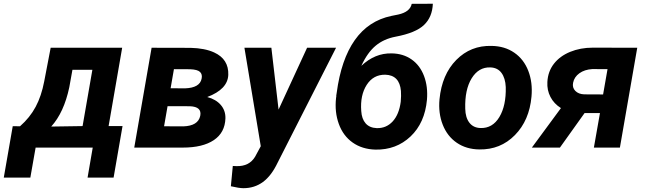

<svg xmlns="http://www.w3.org/2000/svg" viewBox="-83 -781 3418 1016"><path d="M22.9 -112.8Q75.2 -158.7 105.7 -215.8Q136.2 -272.9 150.9 -350.1L185.1 -528.3H563.5L491.7 -113.8H565.4L518.1 158.7H380.4L407.7 0H105.5L77.6 158.7H-63L-15.6 -113.3ZM188 -111.3 354 -113.8 405.8 -411.6H300.3L283.7 -319.3Q255.4 -185.5 188 -111.3Z M627.4 0 719.2 -528.3 925.8 -527.8Q1001.5 -525.9 1050.3 -503.4Q1127.9 -467.8 1125 -384.8Q1122.1 -308.6 1013.7 -267.6Q1059.6 -255.4 1085.2 -225.8Q1110.8 -196.3 1109.9 -154.8Q1107.4 -79.1 1048.6 -39.6Q989.7 0 884.3 0ZM803.7 -219.2 785.2 -112.8 886.7 -112.3Q965.3 -114.7 976.6 -168Q986.3 -216.3 921.9 -218.8ZM819.8 -314 896.5 -313.5Q974.6 -316.4 983.9 -364.7Q988.8 -387.2 975.6 -400.1Q962.4 -413.1 922.9 -414.6L837.4 -415Z M1391.1 -201.2 1542 -528.3H1695.3L1386.2 79.6Q1353 149.4 1308.3 182.1Q1263.7 214.8 1205.1 214.8Q1182.1 214.8 1138.7 204.6L1148.9 97.2L1168 98.1Q1235.4 100.1 1266.6 48.8L1296.9 -7.3L1210.4 -528.3H1353Z M1989.3 -498.5Q2050.8 -497.6 2095.2 -466.3Q2139.6 -435.1 2160.9 -378.7Q2182.1 -322.3 2176.3 -252.9Q2165 -130.4 2089.4 -58.8Q2013.7 12.7 1903.8 10.7Q1833.5 8.8 1783.2 -26.6Q1732.9 -62 1710 -125Q1687 -188 1695.3 -262.7L1696.8 -272.9L1696.3 -274.9L1698.7 -290Q1722.2 -466.3 1794.4 -568.8Q1866.7 -671.4 1988.3 -696.8L2024.4 -704.1Q2086.9 -717.8 2095.7 -760.7L2207.5 -761.2Q2204.6 -690.4 2160.6 -648.7Q2116.7 -606.9 2010.7 -586.9Q1948.2 -575.2 1904.8 -539.1Q1861.3 -502.9 1829.1 -432.6Q1900.9 -500.5 1989.3 -498.5ZM1956.1 -385.7Q1892.6 -386.7 1857.4 -331.8Q1822.3 -276.9 1828.6 -193.4Q1831.1 -151.9 1851.8 -128.2Q1872.6 -104.5 1910.6 -103Q1960.9 -101.6 1994.9 -138.4Q2028.8 -175.3 2037.6 -242.7Q2040.5 -274.9 2038.6 -299.8Q2031.2 -383.3 1956.1 -385.7Z M2518.1 -538.1Q2587.9 -537.1 2638.4 -502.2Q2689 -467.3 2712.6 -406Q2736.3 -344.7 2729.5 -270Q2718.3 -144 2641.8 -66.2Q2565.4 11.7 2453.1 9.8Q2384.3 8.8 2334 -25.6Q2283.7 -60.1 2259.8 -121.1Q2235.8 -182.1 2242.7 -255.9Q2255.4 -386.7 2331.5 -463.9Q2407.7 -541 2518.1 -538.1ZM2378.9 -205.6Q2379.9 -158.7 2400.9 -131.6Q2421.9 -104.5 2460 -103.5Q2523.4 -101.6 2559.6 -161.9Q2595.7 -222.2 2593.3 -320.3Q2591.3 -367.2 2570.6 -395.3Q2549.8 -423.3 2511.2 -424.3Q2449.7 -426.3 2412.8 -366.5Q2376 -306.6 2378.9 -205.6Z M3289.1 -528.3 3197.3 0H3059.6L3091.8 -182.6H3010.3L2879.9 0H2731.4L2885.3 -209Q2848.6 -231.9 2829.8 -268.1Q2811 -304.2 2813.5 -347.2Q2816.4 -402.8 2848.1 -443.6Q2879.9 -484.4 2934.1 -506.6Q2988.3 -528.8 3053.7 -528.8ZM2949.7 -343.3Q2944.3 -317.4 2961.4 -300Q2978.5 -282.7 3008.8 -281.7L3108.4 -281.2L3131.8 -415L3051.8 -415.5Q3010.3 -413.1 2982.9 -393.3Q2955.6 -373.5 2949.7 -343.3Z"/></svg>

Font: RobotoInd
Style: Bold Italic
Weight: 700
Italic angle: -12°
Designer: Google
Version: Version 2.001150; 2014